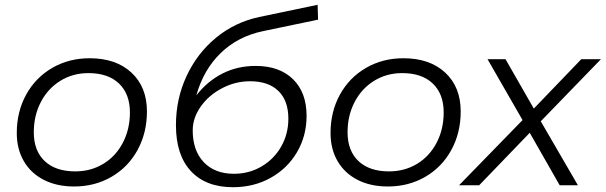

<svg xmlns="http://www.w3.org/2000/svg" viewBox="-20 -773 2527 801"><path d="M50 -218Q50 -307 89 -378Q128 -449 197.5 -489.5Q267 -530 354 -530Q464 -530 528.5 -470Q593 -410 593 -308Q593 -219 554 -147.5Q515 -76 445.5 -35.5Q376 5 289 5Q217 5 163 -22.5Q109 -50 79.5 -100.5Q50 -151 50 -218ZM522 -304Q522 -381 476.5 -424.5Q431 -468 349 -468Q284 -468 232 -436Q180 -404 150.5 -347.5Q121 -291 121 -221Q121 -144 166.5 -101Q212 -58 294 -58Q359 -58 411 -89.5Q463 -121 492.5 -177.5Q522 -234 522 -304Z M1259 -290Q1259 -206 1219 -138Q1179 -70 1109 -31Q1039 8 952 8Q839 8 776.5 -59Q714 -126 714 -251Q714 -360 758 -455Q802 -550 880.5 -615Q959 -680 1061 -702L1305 -753L1307 -691L1077 -643Q972 -621 900.5 -551.5Q829 -482 799 -375Q846 -435 908.5 -466.5Q971 -498 1046 -498Q1146 -498 1202.5 -442.5Q1259 -387 1259 -290ZM1183 -278Q1183 -353 1141.5 -393.5Q1100 -434 1023 -434Q962 -434 906.5 -405Q851 -376 817.5 -328.5Q784 -281 784 -229Q784 -145 830 -96.5Q876 -48 956 -48Q1019 -48 1071 -78.5Q1123 -109 1153 -161.5Q1183 -214 1183 -278Z M1359 -218Q1359 -307 1398 -378Q1437 -449 1506.5 -489.5Q1576 -530 1663 -530Q1773 -530 1837.5 -470Q1902 -410 1902 -308Q1902 -219 1863 -147.5Q1824 -76 1754.5 -35.5Q1685 5 1598 5Q1526 5 1472 -22.5Q1418 -50 1388.5 -100.5Q1359 -151 1359 -218ZM1831 -304Q1831 -381 1785.5 -424.5Q1740 -468 1658 -468Q1593 -468 1541 -436Q1489 -404 1459.5 -347.5Q1430 -291 1430 -221Q1430 -144 1475.5 -101Q1521 -58 1603 -58Q1668 -58 1720 -89.5Q1772 -121 1801.5 -177.5Q1831 -234 1831 -304Z M2236 -267 2391 0H2315L2190 -219L1979 0H1895L2160 -272L2014 -526H2089L2207 -320L2405 -526H2487Z"/></svg>

Font: Montserrat Alternates
Style: Italic
Weight: 400
Italic angle: -11.3°
Designer: Julieta Ulanovsky
Foundry: Julieta Ulanovsky
Version: Version 7.200